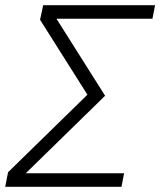

<svg xmlns="http://www.w3.org/2000/svg" viewBox="-24 -718 616 738"><path d="M443 0H-4L7 -56L312 -354L130 -642L142 -698H572L562 -646H193L380 -350L75 -52H453Z"/></svg>

Font: IBM Plex Sans Light
Style: Italic
Weight: 300
Italic angle: -11.31°
Designer: Mike Abbink, Paul van der Laan, Pieter van Rosmalen
Foundry: Bold Monday
Version: Version 3.0